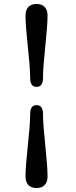

<svg xmlns="http://www.w3.org/2000/svg" viewBox="-20 -791 385 967"><path d="M196.5 -398Q196.5 -353.5 164 -353.5Q132 -353.5 132 -398Q132 -427 128.5 -468.2Q125 -509.5 120.2 -555Q115.5 -600.5 112 -642Q108.5 -683.5 108.5 -712.5Q108.5 -740 122.5 -755.5Q136.5 -771 164 -771Q191.5 -771 205.5 -755.5Q219.5 -740 219.5 -712.5Q219.5 -684.5 216 -643.2Q212.5 -602 208 -556.5Q203.5 -511 200 -469.2Q196.5 -427.5 196.5 -398ZM132 -217Q132 -261.5 164 -261.5Q196.5 -261.5 196.5 -217Q196.5 -188 200 -146.8Q203.5 -105.5 208 -60Q212.5 -14.5 216 27Q219.5 68.5 219.5 97.5Q219.5 125 205.5 140.5Q191.5 156 164 156Q136.5 156 122.5 140.5Q108.5 125 108.5 97.5Q108.5 69.5 112 28.2Q115.5 -13 120.2 -58.5Q125 -104 128.5 -145.8Q132 -187.5 132 -217Z"/></svg>

Font: Fraunces 9pt S000
Style: Bold
Weight: 700
Version: Version 1.000; ttfautohint (v1.8.3)